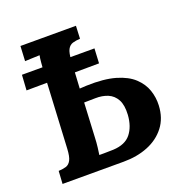

<svg xmlns="http://www.w3.org/2000/svg" viewBox="-126 -817 906 933"><g transform="rotate(-20 327.5 -350.0)"><path d="M32 -487 37 -566H412L408 -490ZM41 0 45 -66Q68 -67 84 -72Q100 -77 109.5 -95Q119 -113 121 -153L141 -536Q143 -563 145 -588Q147 -613 150 -626Q134 -625 109.5 -624.5Q85 -624 74 -623L78 -700H365L362 -634Q340 -633 323.5 -628Q307 -623 297.5 -605.5Q288 -588 286 -547L278 -407L314 -409Q404 -412 462.5 -395Q521 -378 554 -347Q587 -316 600 -277.5Q613 -239 611 -199Q608 -134 573.5 -89.5Q539 -45 483 -22.5Q427 0 357 0ZM257 -71Q269 -71 281.5 -71Q294 -71 306 -71.5Q318 -72 330 -72Q392 -75 421 -111.5Q450 -148 454 -207Q457 -257 441.5 -285.5Q426 -314 397.5 -326Q369 -338 332 -337Q318 -337 303.5 -336.5Q289 -336 275 -336L266 -159Q265 -132 262 -108Q259 -84 257 -71Z"/></g></svg>

Font: Lora
Style: Bold Italic
Weight: 700
Italic angle: -3°
Designer: Olga Karpushina, Alexei Vanyashin (Cyrillic)
Foundry: Cyreal
Version: Version 3.004